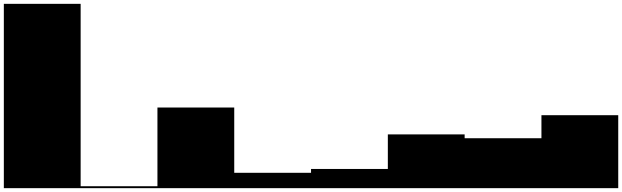

<svg xmlns="http://www.w3.org/2000/svg" viewBox="-20 -980 3240 1000"><path d="M0 0H400V-960H0ZM0 0Q0 0 0 0Q0 0 0 0Q0 0 0 0Q0 0 0 0Q0 0 0 0Q0 0 0 0H400Q400 0 400 0Q400 0 400 0Q400 0 400 0Q400 0 400 0Q400 0 400 0Q400 0 400 0ZM0 -960Q0 -960 0 -960Q0 -960 0 -960Q0 -960 0 -960Q0 -960 0 -960Q0 -960 0 -960Q0 -960 0 -960H400Q400 -960 400 -960Q400 -960 400 -960Q400 -960 400 -960Q400 -960 400 -960Q400 -960 400 -960Q400 -960 400 -960Z M400 -10Q400 -10 400 -10Q400 -10 400 -10V0Q400 0 400 0Q400 0 400 0H800Q800 0 800 0Q800 0 800 0V-10Q800 -10 800 -10Q800 -10 800 -10Z M800 0H1200V-420H800ZM800 0Q800 0 800 0Q800 0 800 0Q800 0 800 0Q800 0 800 0Q800 0 800 0Q800 0 800 0H1200Q1200 0 1200 0Q1200 0 1200 0Q1200 0 1200 0Q1200 0 1200 0Q1200 0 1200 0Q1200 0 1200 0ZM800 -420Q800 -420 800 -420Q800 -420 800 -420Q800 -420 800 -420Q800 -420 800 -420Q800 -420 800 -420Q800 -420 800 -420H1200Q1200 -420 1200 -420Q1200 -420 1200 -420Q1200 -420 1200 -420Q1200 -420 1200 -420Q1200 -420 1200 -420Q1200 -420 1200 -420Z M1200 -80Q1200 -80 1200 -80Q1200 -80 1200 -80V0Q1200 0 1200 0Q1200 0 1200 0H1600Q1600 0 1600 0Q1600 0 1600 0V-80Q1600 -80 1600 -80Q1600 -80 1600 -80Z M1600 -100Q1600 -100 1600 -100Q1600 -100 1600 -100V0Q1600 0 1600 0Q1600 0 1600 0H2000Q2000 0 2000 0Q2000 0 2000 0V-100Q2000 -100 2000 -100Q2000 -100 2000 -100Z M2000 -280Q2000 -280 2000 -280Q2000 -280 2000 -280Q2000 -280 2000 -280V0Q2000 0 2000 0Q2000 0 2000 0Q2000 0 2000 0H2400Q2400 0 2400 0Q2400 0 2400 0Q2400 0 2400 0V-280Q2400 -280 2400 -280Q2400 -280 2400 -280Q2400 -280 2400 -280Z M2400 -260Q2400 -260 2400 -260Q2400 -260 2400 -260Q2400 -260 2400 -260V0Q2400 0 2400 0Q2400 0 2400 0Q2400 0 2400 0H2800Q2800 0 2800 0Q2800 0 2800 0Q2800 0 2800 0V-260Q2800 -260 2800 -260Q2800 -260 2800 -260Q2800 -260 2800 -260Z M2800 -380Q2800 -380 2800 -380Q2800 -380 2800 -380Q2800 -380 2800 -380V0Q2800 0 2800 0Q2800 0 2800 0Q2800 0 2800 0H3200Q3200 0 3200 0Q3200 0 3200 0Q3200 0 3200 0V-380Q3200 -380 3200 -380Q3200 -380 3200 -380Q3200 -380 3200 -380Z"/></svg>

Font: Wavefont
Style: Regular
Weight: 400
Monospace: yes
Version: Version 3.003